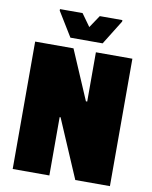

<svg xmlns="http://www.w3.org/2000/svg" viewBox="-95 -951 806 1021"><g transform="rotate(10 308.0 -440.5)"><path d="M45 0V-688H252L366 -422H373V-688H570V0H383L248 -315H243V0ZM226 -741 145 -873V-881H267L315 -814L360 -881H482V-873L400 -741Z"/></g></svg>

Font: Saira Semi Condensed Black
Style: Regular
Weight: 900
Width: 4
Designer: Hector Gatti with collaboration of the Omnibus-Type team
Foundry: Omnibus-Type
Version: Version 1.001; ttfautohint (v1.8)